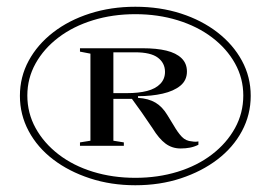

<svg xmlns="http://www.w3.org/2000/svg" viewBox="-20 -743 802 569"><path d="M381 -194Q309 -194 246.5 -214.5Q184 -235 137.5 -270.5Q91 -306 65 -354.5Q39 -403 39 -459Q39 -515 65 -563Q91 -611 137.5 -647Q184 -683 246.5 -703Q309 -723 381 -723Q454 -723 516 -703Q578 -683 624.5 -647Q671 -611 697 -563Q723 -515 723 -459Q723 -403 697 -354.5Q671 -306 624.5 -270.5Q578 -235 516 -214.5Q454 -194 381 -194ZM381 -216Q448 -216 506.5 -234Q565 -252 608.5 -285.5Q652 -319 676.5 -363.5Q701 -408 701 -460Q701 -511 676.5 -555Q652 -599 608.5 -632Q565 -665 506.5 -683Q448 -701 381 -701Q314 -701 255.5 -683Q197 -665 153.5 -632Q110 -599 85.5 -555Q61 -511 61 -460Q61 -408 85.5 -363.5Q110 -319 153.5 -285.5Q197 -252 255.5 -234Q314 -216 381 -216ZM515 -303Q490 -303 470.5 -317.5Q451 -332 432 -363Q414 -390 399.5 -410.5Q385 -431 371 -450H316V-326L347 -321V-311H217V-321L248 -326V-584L217 -590V-600H403Q444 -600 473 -593Q502 -586 518 -570.5Q534 -555 534 -531Q534 -505 514.5 -489Q495 -473 462 -465.5Q429 -458 389 -458V-453Q420 -451 440.5 -439Q461 -427 476 -402L495 -371Q507 -350 519 -337.5Q531 -325 549 -324Q554 -323 559 -323Q564 -323 568 -324V-314Q556 -308 543 -305.5Q530 -303 515 -303ZM356 -467Q391 -467 416 -473.5Q441 -480 455 -494.5Q469 -509 469 -530Q469 -556 448 -572Q427 -588 380 -588H316V-467Z"/></svg>

Font: Kalnia SemiExpanded
Style: Regular
Weight: 400
Width: 6
Designer: Frida Medrano
Foundry: Frida Medrano
Version: Version 1.105